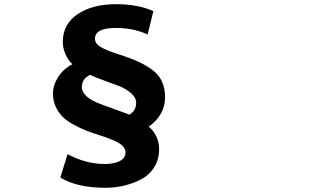

<svg xmlns="http://www.w3.org/2000/svg" viewBox="-20 -808 1540 915"><path d="M710.9 -754.9 683.6 -643.6Q617.2 -674.8 532.2 -674.8Q432.6 -674.8 432.6 -624Q432.6 -600.6 459 -584.5Q485.4 -568.4 548.8 -547.9Q656.2 -514.6 711.4 -470.7Q766.6 -426.8 766.6 -344.7Q766.6 -259.8 688.5 -204.1Q708 -190.4 723.1 -161.6Q738.3 -132.8 738.3 -97.7Q738.3 -47.9 714.4 -10.3Q690.4 27.3 650.9 47.4Q611.3 67.4 569.3 77.1Q527.3 86.9 483.4 86.9Q346.7 86.9 267.6 38.1L301.8 -73.2Q390.6 -26.4 478.5 -26.4Q523.4 -26.4 550.8 -40.5Q578.1 -54.7 578.1 -81.1Q578.1 -105.5 550.8 -123.5Q523.4 -141.6 459 -162.1Q418 -174.8 388.7 -186.5Q359.4 -198.2 327.6 -215.8Q295.9 -233.4 276.9 -252.9Q257.8 -272.5 245.1 -300.3Q232.4 -328.1 232.4 -361.3Q232.4 -401.4 256.8 -440.4Q281.2 -479.5 325.2 -502Q306.6 -517.6 293 -547.4Q279.3 -577.1 279.3 -608.4Q279.3 -693.4 350.1 -740.7Q420.9 -788.1 532.2 -788.1Q637.7 -788.1 710.9 -754.9ZM409.2 -451.2Q370.1 -432.6 370.1 -393.6Q370.1 -343.8 465.8 -309.6Q589.8 -264.6 596.7 -261.7Q628.9 -280.3 628.9 -318.4Q628.9 -342.8 604 -364.3Q579.1 -385.7 548.8 -397.5Q518.6 -409.2 473.6 -425.3Q428.7 -441.4 409.2 -451.2Z"/></svg>

Font: Bpmf Zihi Sans Heavy
Style: Heavy
Weight: 900
Foundry: But Ko
Version: Version 1.320